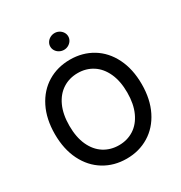

<svg xmlns="http://www.w3.org/2000/svg" viewBox="-209 -1061 1152 1221"><g transform="rotate(-30 367.5 -451.0)"><path d="M368.2 9.8Q275.9 9.8 203.4 -34.4Q130.9 -78.6 89.8 -160.9Q48.8 -243.2 48.8 -353.5Q48.8 -464.4 89.8 -546.6Q130.9 -628.9 203.4 -672.9Q275.9 -716.8 368.2 -716.8Q459.5 -716.8 532 -672.9Q604.5 -628.9 645.5 -546.6Q686.5 -464.4 686.5 -353.5Q686.5 -243.2 645.5 -160.9Q604.5 -78.6 532 -34.4Q459.5 9.8 368.2 9.8ZM368.2 -618.2Q306.6 -618.2 258.3 -587.4Q210 -556.6 182.6 -497.1Q155.3 -437.5 155.3 -353.5Q155.3 -269.5 182.6 -210Q210 -150.4 258.3 -119.6Q306.6 -88.9 368.2 -88.9Q429.2 -88.9 477.3 -119.6Q525.4 -150.4 552.7 -210.2Q580.1 -270 580.1 -353.5Q580.1 -437.5 552.7 -497.1Q525.4 -556.6 477.3 -587.4Q429.2 -618.2 368.2 -618.2ZM301.8 -850.6Q301.8 -867.2 310.8 -881.3Q319.8 -895.5 335.2 -903.8Q350.6 -912.1 368.2 -912.1Q385.7 -912.1 400.6 -903.8Q415.5 -895.5 424.6 -881.3Q433.6 -867.2 433.6 -850.6Q433.6 -834 424.6 -819.8Q415.5 -805.7 400.6 -797.4Q385.7 -789.1 368.2 -789.1Q350.6 -789.1 335.2 -797.4Q319.8 -805.7 310.8 -819.8Q301.8 -834 301.8 -850.6Z"/></g></svg>

Font: Pretendard Medium
Style: Regular
Weight: 500
Designer: Base glyphs from Inter by Rasmus Andersson; Hangeul glyphs from Noto Sans CJK(Source Han Sans) by Jang Soo-young and Kan
Foundry: Kil Hyung-jin
Version: Version 1.309